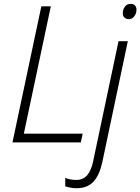

<svg xmlns="http://www.w3.org/2000/svg" viewBox="-20 -747 736 1007"><path d="M45.4 0 196.8 -713.9H246.6L105 -45.9H413.6L403.8 0ZM656.2 -646.5Q642.1 -646.5 633.1 -654.5Q624 -662.6 624 -677.7Q624 -695.8 634.5 -711.2Q645 -726.6 665 -726.6Q681.2 -726.6 688.5 -717.8Q695.8 -709 695.8 -696.3Q695.8 -676.3 684.3 -661.4Q672.9 -646.5 656.2 -646.5ZM380.9 240.2Q365.2 240.2 349.1 237.1Q333 233.9 322.3 230V186Q334.5 191.4 350.1 194.1Q365.7 196.8 379.4 196.8Q416.5 196.8 437.7 171.4Q459 146 468.8 97.7L601.6 -530.8H650.4L516.6 103.5Q502.4 169.9 470.7 205.1Q439 240.2 380.9 240.2Z"/></svg>

Font: Open Sans Light
Style: Italic
Weight: 300
Italic angle: -12°
Designer: Monotype Design Team
Foundry: Monotype Imaging Inc.
Version: Version 3.003; ttfautohint (v1.8.4)